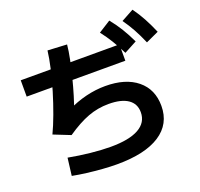

<svg xmlns="http://www.w3.org/2000/svg" viewBox="-151 -1024 1303 1249"><g transform="rotate(-20 500.0 -399.5)"><path d="M50 -559V-672H733V-559ZM751 -607Q724 -661 698 -703.5Q672 -746 640 -787L724 -840Q759 -797 786.5 -752Q814 -707 839 -654ZM906 -623Q882 -679 858 -722.5Q834 -766 804 -808L890 -855Q922 -811 947 -764.5Q972 -718 995 -664ZM453 56Q407 56 353.5 52Q300 48 247.5 41.5Q195 35 149 26L164 -95Q238 -81 314.5 -73Q391 -65 453 -65Q581 -65 647 -102Q713 -139 713 -210Q713 -269 667 -300.5Q621 -332 533 -332Q459 -332 390.5 -306.5Q322 -281 239 -224L123 -270Q147 -320 172.5 -389Q198 -458 220.5 -532.5Q243 -607 258.5 -675.5Q274 -744 280 -795L413 -788Q409 -745 397.5 -688.5Q386 -632 371 -573Q356 -514 339.5 -459.5Q323 -405 307 -364L284 -383Q351 -416 418.5 -432.5Q486 -449 553 -449Q693 -449 773 -383.5Q853 -318 853 -203Q853 -78 750 -11Q647 56 453 56Z"/></g></svg>

Font: M PLUS 1 Code
Style: Regular
Weight: 400
Designer: Coji Morishita
Foundry: UNDERFOREST DESIGN
Version: Version 1.005